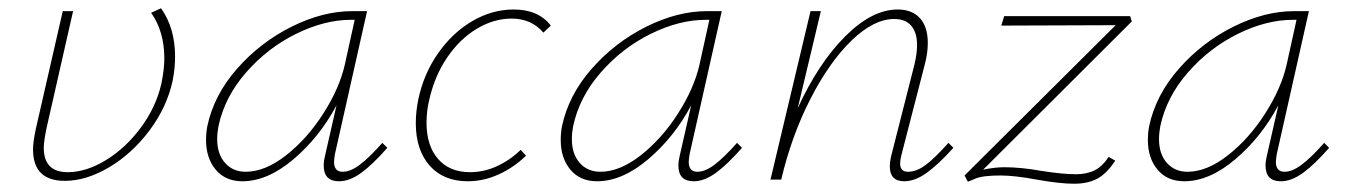

<svg xmlns="http://www.w3.org/2000/svg" viewBox="-20 -435 3267 465"><path d="M93 -126Q86 -93 86 -77Q86 -18 144 -18Q189 -18 237 -47.5Q285 -77 321.5 -126.5Q358 -176 371 -233Q378 -268 378 -293Q378 -359 346 -404L370 -415Q404 -367 404 -298Q404 -269 398 -239Q384 -175 342 -119Q300 -63 244.5 -30Q189 3 137 3Q60 3 60 -73Q60 -91 67 -124L132 -408H157Z M918 -77Q883 -37 855 -16.5Q827 4 801 4Q764 4 764 -34Q764 -45 767 -57L795 -180Q754 -103 691 -49.5Q628 4 567 4Q526 4 502.5 -24Q479 -52 479 -96Q479 -113 482 -129Q498 -205 554.5 -269Q611 -333 686.5 -370.5Q762 -408 833 -408H869L791 -61Q789 -47 789 -43Q789 -19 810 -19Q829 -19 852 -36.5Q875 -54 906 -89ZM815 -278 839 -387H830Q766 -387 697 -353Q628 -319 576 -259.5Q524 -200 509 -129Q506 -113 506 -98Q506 -62 525 -40.5Q544 -19 575 -19Q622 -19 673 -59Q724 -99 763 -160Q802 -221 815 -278Z M1219 -390Q1176 -390 1135 -365.5Q1094 -341 1063.5 -296.5Q1033 -252 1020 -195Q1013 -167 1013 -138Q1013 -82 1041 -50Q1069 -18 1118 -18Q1152 -18 1183.5 -32.5Q1215 -47 1241 -72L1254 -58Q1224 -29 1187.5 -12.5Q1151 4 1113 4Q1054 4 1020.5 -34Q987 -72 987 -137Q987 -164 993 -194Q1006 -256 1041 -306Q1076 -356 1124 -384Q1172 -412 1224 -412Q1284 -412 1314 -373L1296 -356Q1267 -390 1219 -390Z M1777 -77Q1742 -37 1714 -16.5Q1686 4 1660 4Q1623 4 1623 -34Q1623 -45 1626 -57L1654 -180Q1613 -103 1550 -49.5Q1487 4 1426 4Q1385 4 1361.5 -24Q1338 -52 1338 -96Q1338 -113 1341 -129Q1357 -205 1413.5 -269Q1470 -333 1545.5 -370.5Q1621 -408 1692 -408H1728L1650 -61Q1648 -47 1648 -43Q1648 -19 1669 -19Q1688 -19 1711 -36.5Q1734 -54 1765 -89ZM1674 -278 1698 -387H1689Q1625 -387 1556 -353Q1487 -319 1435 -259.5Q1383 -200 1368 -129Q1365 -113 1365 -98Q1365 -62 1384 -40.5Q1403 -19 1434 -19Q1481 -19 1532 -59Q1583 -99 1622 -160Q1661 -221 1674 -278Z M2289 -77Q2253 -37 2224.5 -16.5Q2196 4 2170 4Q2135 4 2135 -32Q2135 -43 2138 -56L2195 -280Q2201 -306 2201 -326Q2201 -356 2187 -372.5Q2173 -389 2146 -389Q2096 -389 2042 -336.5Q1988 -284 1942.5 -195Q1897 -106 1872 0H1846L1943 -408H1968L1912 -173Q1962 -282 2027 -347Q2092 -412 2154 -412Q2189 -412 2208 -391Q2227 -370 2227 -331Q2227 -307 2220 -280L2163 -59Q2160 -47 2160 -39Q2160 -19 2179 -19Q2200 -19 2222.5 -36Q2245 -53 2277 -89Z M2665 -55 2681 -46Q2660 -14 2637 -2Q2614 10 2581 10Q2547 10 2491 0Q2437 -10 2403 -10Q2360 -10 2342.5 -2.5Q2325 5 2324 5L2316 -10L2682 -374L2405 -373L2412 -396H2717L2721 -383L2361 -24Q2389 -30 2412 -30Q2453 -30 2503 -21Q2555 -13 2585 -13Q2612 -13 2631 -22.5Q2650 -32 2665 -55Z M3199 -77Q3164 -37 3136 -16.5Q3108 4 3082 4Q3045 4 3045 -34Q3045 -45 3048 -57L3076 -180Q3035 -103 2972 -49.5Q2909 4 2848 4Q2807 4 2783.5 -24Q2760 -52 2760 -96Q2760 -113 2763 -129Q2779 -205 2835.5 -269Q2892 -333 2967.5 -370.5Q3043 -408 3114 -408H3150L3072 -61Q3070 -47 3070 -43Q3070 -19 3091 -19Q3110 -19 3133 -36.5Q3156 -54 3187 -89ZM3096 -278 3120 -387H3111Q3047 -387 2978 -353Q2909 -319 2857 -259.5Q2805 -200 2790 -129Q2787 -113 2787 -98Q2787 -62 2806 -40.5Q2825 -19 2856 -19Q2903 -19 2954 -59Q3005 -99 3044 -160Q3083 -221 3096 -278Z"/></svg>

Font: Ysabeau Infant Extralight
Style: Italic
Weight: 200
Italic angle: -12°
Designer: Christian Thalmann (Catharsis Fonts)
Version: Version 0.003